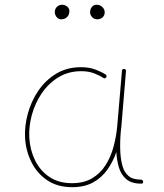

<svg xmlns="http://www.w3.org/2000/svg" viewBox="-20 -776 679 797"><path d="M278.8 -15.6Q328.1 -15.6 362.3 -35.9Q396.5 -56.2 418.2 -90.3Q439.9 -124.5 451.4 -167.2Q462.9 -210 466.8 -254.4L486.3 -482.4Q487.3 -490.7 495.1 -489.7Q503.9 -488.8 502.9 -480.5L483.9 -252.4Q482.9 -238.8 481 -225.6Q481 -225.6 481 -225.1Q477.5 -183.6 479.5 -143.1Q481.4 -112.3 488.5 -86.7Q495.6 -61 513.4 -45.7Q531.2 -30.3 564.9 -30.3Q573.2 -30.3 574.2 -22Q575.2 -13.7 565.9 -13.7Q524.9 -13.7 503.2 -33.2Q481.4 -52.7 473.1 -82.5Q464.8 -112.3 462.9 -143.1V-145Q449.2 -105 425.8 -71.8Q402.3 -38.6 366.5 -18.8Q330.6 1 279.8 1Q218.8 1 176 -27.8Q133.3 -56.6 110.1 -103.8Q86.9 -150.9 84 -204.6Q81.5 -252.9 95.5 -304.2Q109.4 -355.5 138.9 -399.2Q168.5 -442.9 213.1 -470Q257.8 -497.1 316.4 -497.1Q350.1 -497.1 376 -487.3Q401.9 -477.5 417.5 -467.3Q425.3 -462.4 420.9 -455.1Q416.5 -447.8 408.7 -452.6Q394.5 -462.4 371.3 -471.4Q348.1 -480.5 317.4 -480.5Q263.7 -480.5 222.4 -455.1Q181.2 -429.7 153.3 -388.7Q125.5 -347.7 112.3 -299.3Q99.1 -251 101.6 -204.6Q104.5 -153.8 125.5 -110.6Q146.5 -67.4 185.1 -41.5Q223.6 -15.6 278.8 -15.6ZM414.6 -724.6Q414.6 -711.4 405.3 -703.6Q396 -695.8 383.8 -695.8Q370.6 -695.8 362.3 -705.1Q354 -714.4 354 -724.1Q354 -738.8 361.8 -747.6Q369.6 -756.3 380.4 -756.3Q395.5 -756.3 405 -746.8Q414.6 -737.3 414.6 -724.6ZM268.1 -730.5Q268.1 -714.8 258.5 -705.3Q249 -695.8 233.4 -695.8Q222.7 -695.8 215.1 -705.1Q207.5 -714.4 207.5 -726.1Q207.5 -738.8 216.3 -747.6Q225.1 -756.3 237.8 -756.3Q249.5 -756.3 258.8 -748.8Q268.1 -741.2 268.1 -730.5Z"/></svg>

Font: Mikhak-FD Thin
Style: Regular
Weight: 100
Designer: Amin Abedi
Version: Version 3.2